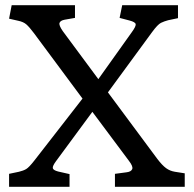

<svg xmlns="http://www.w3.org/2000/svg" viewBox="-20 -720 747 740"><path d="M15 0V-50L53 -58Q70 -62 81 -68.5Q92 -75 113 -102L298 -340L111 -592Q93 -616 81.5 -626Q70 -636 50 -640L15 -648L25 -700H269V-651L229 -644Q213 -641 209.5 -632Q206 -623 222 -600L359 -415L488 -596Q504 -618 503 -626.5Q502 -635 479 -641L441 -651L451 -700H666V-650L628 -642Q613 -638 600.5 -632Q588 -626 566 -596L396 -364L586 -108Q605 -83 620 -72Q635 -61 654 -58L692 -52V0H423V-50L468 -56Q485 -58 489.5 -68Q494 -78 477 -100L336 -289L196 -99Q182 -80 183.5 -72Q185 -64 204 -59L248 -49V0Z"/></svg>

Font: Literata 12pt
Style: Regular
Weight: 400
Designer: Latin by Veronika Burian and Jose Scaglione. Greek by Irene Vlachou. Cyrillic by Vera Evstafieva.
Foundry: TypeTogether
Version: Version 3.002